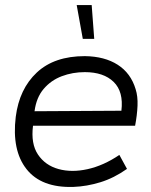

<svg xmlns="http://www.w3.org/2000/svg" viewBox="-20 -725 596 756"><path d="M512 -230H110Q101 -159 129.5 -116.5Q158 -74 210 -59.5Q262 -45 325 -59Q388 -73 450 -115L480 -60Q429 -24 375.5 -7.5Q322 9 269 11Q143 15 84.5 -59Q26 -133 42 -265Q56 -375 125 -439.5Q194 -504 314 -504Q392 -503 443.5 -470Q495 -437 514 -374Q523 -346 521.5 -309Q520 -272 512 -230ZM314 -441Q266 -441 223.5 -425Q181 -409 152 -375Q123 -341 116 -287L458 -289Q467 -364 427.5 -402.5Q388 -441 314 -441ZM351 -572H306L282 -705H341Z"/></svg>

Font: Kulim Park Light
Style: Italic
Weight: 300
Italic angle: -8°
Designer: Noponies / Dale Sattler
Foundry: Noponies
Version: Version 1.000; ttfautohint (v1.8.3)